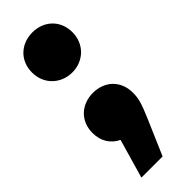

<svg xmlns="http://www.w3.org/2000/svg" viewBox="-237 -575 756 756"><g transform="rotate(-45 140.5 -197.0)"><path d="M141 -328C204 -328 253 -375 253 -440C253 -507 204 -551 141 -551C77 -551 28 -507 28 -440C28 -375 77 -328 141 -328ZM221 11C249 -53 253 -75 253 -103C253 -170 206 -214 141 -214C76 -214 28 -170 28 -103C28 -57 51 -23 87 -6L40 157H158Z"/></g></svg>

Font: Montserrat-Alt1 ExtBd
Style: Regular
Weight: 800
Designer: Differentunic
Foundry: Differentunic
Version: Version 7.222